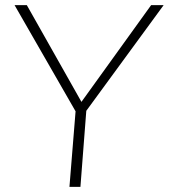

<svg xmlns="http://www.w3.org/2000/svg" viewBox="-20 -732 661 752"><path d="M318 -298 295 0H252L276 -296L37 -712H85L299 -333L572 -712H621Z"/></svg>

Font: Muli ExtraLight
Style: Italic
Weight: 275
Italic angle: -4.541°
Designer: Vernon Adams
Foundry: Vernon Adams
Version: Version 2.001